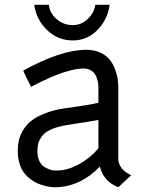

<svg xmlns="http://www.w3.org/2000/svg" viewBox="-20 -770 602 802"><path d="M109.9 -407.2 93.3 -440.4Q76.7 -474.1 77.1 -475.1Q233.9 -562 340.8 -562Q373.5 -562 398.7 -550.3Q423.8 -538.6 437.7 -521.5Q451.7 -504.4 460.2 -481.7Q468.8 -459 471.4 -440.4Q474.1 -421.9 474.1 -403.8V-107.9Q474.1 -63.5 527.8 -38.1L474.1 12.2Q412.6 -12.2 397 -74.2Q359.4 -34.2 311 -11Q262.7 12.2 209 12.2Q202.6 12.2 193.4 11.2Q184.1 10.3 168.7 6.6Q153.3 2.9 138.7 -3.2Q124 -9.3 108.4 -20.8Q92.8 -32.2 81.1 -47.4Q69.3 -62.5 61.8 -86.2Q54.2 -109.9 54.2 -138.2Q54.2 -161.6 58.3 -181.9Q62.5 -202.1 75.4 -224.6Q88.4 -247.1 109.4 -264.4Q130.4 -281.7 166.7 -296.1Q203.1 -310.5 252 -317.9Q351.6 -331.1 391.1 -340.8V-403.8Q391.1 -412.1 390.1 -420.4Q389.2 -428.7 385.5 -440.9Q381.8 -453.1 375.7 -461.9Q369.6 -470.7 357.4 -477.3Q345.2 -483.9 329.1 -483.9Q305.2 -483.9 273.9 -475.8Q242.7 -467.8 214.8 -456.5Q187 -445.3 162.8 -433.8Q138.7 -422.4 124 -415ZM206.1 -58.1Q255.4 -54.7 306.9 -82.5Q358.4 -110.4 391.1 -150.9V-269Q359.4 -262.7 261.2 -248Q222.2 -241.7 196 -230.5Q169.9 -219.2 157.5 -203.6Q145 -188 140.6 -172.9Q136.2 -157.7 136.2 -138.2Q136.2 -114.3 144.5 -97.2Q152.8 -80.1 165.8 -72.5Q178.7 -64.9 188.2 -61.8Q197.8 -58.6 206.1 -58.1ZM123 -750H184.1Q187 -716.8 215.8 -690.9Q244.6 -665 284.2 -665Q319.3 -665 346.7 -690.9Q374 -716.8 377.9 -750H438Q430.2 -689.5 387.5 -645.3Q344.7 -601.1 284.2 -601.1Q220.7 -601.1 175.8 -645.3Q130.9 -689.5 123 -750Z"/></svg>

Font: Junction Regular
Style: Regular
Weight: 500
Designer: Caroline Hadilaksono
Foundry: Caroline Hadilaksono
Version: Version 1.056